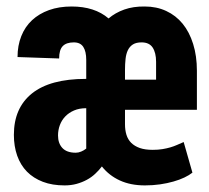

<svg xmlns="http://www.w3.org/2000/svg" viewBox="-20 -558 640 588"><path d="M423.8 9.8Q379.9 9.8 346.9 -5.4Q314 -20.5 292 -48.3Q283.2 -36.6 271.7 -25.9Q260.3 -15.1 245.8 -7.3Q231.4 0.5 214.6 5.1Q197.8 9.8 177.7 9.8Q140.1 9.8 111.3 -1.2Q82.5 -12.2 62.7 -32.2Q43 -52.2 32.7 -81.1Q22.5 -109.9 22.5 -145Q22.5 -227.5 78.1 -272Q133.8 -316.4 242.7 -316.4H244.1V-374.5Q244.1 -400.4 235.1 -414.3Q226.1 -428.2 206.1 -428.2Q183.1 -428.2 172.1 -416.7Q161.1 -405.3 161.1 -378.9L33.7 -383.3Q33.7 -418.5 45.2 -447.3Q56.6 -476.1 78.1 -496.1Q99.6 -516.1 130.1 -527.1Q160.6 -538.1 199.2 -538.1Q270 -538.1 312.5 -501.5Q333 -519 360.6 -528.8Q388.2 -538.6 423.3 -538.1Q459.5 -538.1 489 -524.4Q518.6 -510.7 539.3 -485.4Q560.1 -460 571.5 -423.3Q583 -386.7 583 -341.3V-221.7H362.8V-177.2Q362.8 -159.7 367.2 -145.3Q371.6 -130.9 381.8 -120.6Q392.1 -110.4 408.2 -104.7Q424.3 -99.1 447.8 -99.1Q464.4 -99.1 477.5 -101.3Q490.7 -103.5 501.7 -106.7Q512.7 -109.9 522.5 -114.3Q532.2 -118.7 542.5 -123L569.3 -29.3Q559.6 -21.5 544.7 -14.4Q529.8 -7.3 511 -2Q492.2 3.4 470.2 6.6Q448.2 9.8 423.8 9.8ZM362.8 -314H458V-368.7Q458 -396.5 447.5 -412.4Q437 -428.2 413.6 -428.2Q397 -428.2 387 -421.9Q377 -415.5 371.6 -404.3Q366.2 -393.1 364.5 -377.4Q362.8 -361.8 362.8 -343.8ZM211.9 -90.3Q220.2 -90.3 228.5 -93.8Q236.8 -97.2 244.1 -103V-226.6H243.7Q222.7 -226.6 206.8 -219.7Q190.9 -212.9 179.9 -201.4Q168.9 -189.9 163.3 -174.8Q157.7 -159.7 157.7 -143.1Q157.7 -119.1 171.1 -104.7Q184.6 -90.3 211.9 -90.3Z"/></svg>

Font: TypoPRO Roboto Mono
Style: Bold
Weight: 700
Designer: Google
Version: Version 2.000986; 2015; ttfautohint (v1.3)